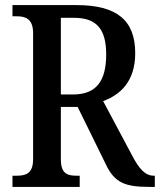

<svg xmlns="http://www.w3.org/2000/svg" viewBox="-20 -734 628 754"><path d="M29 0H293V-44H281C244 -44 219 -52 219 -109V-314H285L395 -90C430 -15 472 0 569 0H588V-44H584C550 -44 526 -71 498 -125L385 -337C451 -361 511 -413 511 -525C511 -653 441 -714 280 -714H29V-670H46C79 -670 110 -661 110 -604V-109C110 -52 81 -44 46 -44H29ZM267 -363H219V-664H271C360 -664 397 -619 397 -520C397 -417 359 -363 267 -363Z"/></svg>

Font: Noto Serif Georgian Condensed Medium
Style: Regular
Weight: 500
Width: 3
Designer: Monotype Design Team, Akaki Razmadze
Foundry: Google LLC
Version: Version 2.003